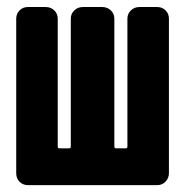

<svg xmlns="http://www.w3.org/2000/svg" viewBox="-20 -540 540 560"><path d="M438.5 -519.5Q453.1 -519.5 462.9 -509.8Q472.7 -500 472.7 -485.4V-35.2Q472.7 -20.5 462.9 -10.3Q453.1 0 438.5 0H61.5Q46.9 0 37.1 -9.8Q27.3 -19.5 27.3 -35.2V-485.4Q27.3 -500 37.1 -509.8Q46.9 -519.5 61.5 -519.5H113.3Q127.9 -519.5 138.2 -509.8Q148.4 -500 148.4 -485.4V-112.3Q148.4 -107.4 153.3 -107.4H181.6Q186.5 -107.4 186.5 -112.3V-485.4Q186.5 -500 196.8 -509.8Q207 -519.5 221.7 -519.5H278.3Q293 -519.5 303.2 -509.8Q313.5 -500 313.5 -485.4V-112.3Q313.5 -107.4 318.4 -107.4H346.7Q351.6 -107.4 351.6 -112.3V-485.4Q351.6 -500 361.8 -509.8Q372.1 -519.5 386.7 -519.5Z"/></svg>

Font: Rounded-L Mgen+ 1m bold
Style: Bold
Weight: 700
Designer: [Source Han Sans]
Ryoko NISHIZUKA  (kana & ideographs); Paul D. Hunt (Latin, Greek & Cyrillic); Wenlong ZHANG  (bopomofo
Version: Version 1.059.20150602